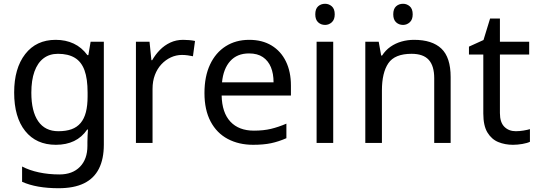

<svg xmlns="http://www.w3.org/2000/svg" viewBox="-20 -757 2849 1017"><path d="M275 -546Q328 -546 370.5 -526Q413 -506 443 -465H448L460 -536H530V9Q530 85 504 136.5Q478 188 425 214Q372 240 290 240Q232 240 183.5 231.5Q135 223 97 206V125Q135 145 186 156Q237 167 295 167Q364 167 403.5 126.5Q443 86 443 16V-5Q443 -17 444 -39.5Q445 -62 446 -71H442Q414 -30 372.5 -10Q331 10 276 10Q172 10 113.5 -63Q55 -136 55 -267Q55 -395 113.5 -470.5Q172 -546 275 -546ZM287 -472Q242 -472 210.5 -448Q179 -424 162.5 -378Q146 -332 146 -266Q146 -167 182.5 -114.5Q219 -62 289 -62Q330 -62 359 -72.5Q388 -83 407 -105.5Q426 -128 435 -163Q444 -198 444 -246V-267Q444 -340 427.5 -385Q411 -430 376 -451Q341 -472 287 -472Z M950 -546Q965 -546 982.5 -544.5Q1000 -543 1013 -540L1002 -459Q989 -462 973.5 -464Q958 -466 944 -466Q913 -466 885 -453Q857 -440 835 -416.5Q813 -393 800.5 -360Q788 -327 788 -286V0H700V-536H772L782 -438H786Q803 -468 827 -492.5Q851 -517 882 -531.5Q913 -546 950 -546Z M1300 -546Q1369 -546 1418.5 -516Q1468 -486 1494.5 -431.5Q1521 -377 1521 -304V-251H1154Q1156 -160 1200.5 -112.5Q1245 -65 1325 -65Q1376 -65 1415.5 -74.5Q1455 -84 1497 -102V-25Q1456 -7 1416 1.5Q1376 10 1321 10Q1245 10 1186.5 -21Q1128 -52 1095.5 -113.5Q1063 -175 1063 -264Q1063 -352 1092.5 -415Q1122 -478 1175.5 -512Q1229 -546 1300 -546ZM1299 -474Q1236 -474 1199.5 -433.5Q1163 -393 1156 -321H1429Q1429 -367 1415 -401Q1401 -435 1372.5 -454.5Q1344 -474 1299 -474Z M1745 -536V0H1657V-536ZM1702 -737Q1722 -737 1737.5 -723.5Q1753 -710 1753 -681Q1753 -653 1737.5 -639Q1722 -625 1702 -625Q1680 -625 1665 -639Q1650 -653 1650 -681Q1650 -710 1665 -723.5Q1680 -737 1702 -737Z M2115 -737Q2135 -737 2150.5 -723.5Q2166 -710 2166 -681Q2166 -653 2150.5 -639Q2135 -625 2115 -625Q2093 -625 2078 -639Q2063 -653 2063 -681Q2063 -710 2078 -723.5Q2093 -737 2115 -737ZM2173 -546Q2269 -546 2318 -499.5Q2367 -453 2367 -349V0H2280V-343Q2280 -408 2251 -440Q2222 -472 2160 -472Q2071 -472 2037 -422Q2003 -372 2003 -278V0H1915V-536H1986L1999 -463H2004Q2022 -491 2048.5 -509.5Q2075 -528 2107 -537Q2139 -546 2173 -546Z M2712 -62Q2732 -62 2753 -65.5Q2774 -69 2787 -73V-6Q2773 1 2747 5.5Q2721 10 2697 10Q2655 10 2619.5 -4.5Q2584 -19 2562 -55Q2540 -91 2540 -156V-468H2464V-510L2541 -545L2576 -659H2628V-536H2783V-468H2628V-158Q2628 -109 2651.5 -85.5Q2675 -62 2712 -62Z"/></svg>

Font: uoriya25
Style: Book
Weight: 400
Designer: Jelle Bosma - Monotype Design Team
Foundry: Monotype Imaging Inc.
Version: Version 2.003